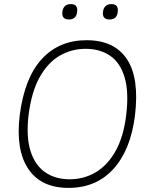

<svg xmlns="http://www.w3.org/2000/svg" viewBox="-20 -906 710 936"><path d="M284 -848Q289 -886 325 -886Q361 -886 356 -848Q352 -811 316 -811Q280 -811 284 -848ZM482 -848Q487 -886 523 -886Q559 -886 554 -848Q550 -811 514 -811Q478 -811 482 -848ZM76 -343Q99 -526 183.5 -618Q268 -710 402 -710Q537 -710 598.5 -618Q660 -526 638 -343Q617 -175 533 -82.5Q449 10 314 10Q180 10 118 -82.5Q56 -175 76 -343ZM319 -32Q389 -32 446.5 -66Q504 -100 543 -169Q582 -238 595 -343Q609 -457 587.5 -529Q566 -601 516.5 -634.5Q467 -668 397 -668Q329 -668 271 -634.5Q213 -601 173 -529Q133 -457 119 -343Q107 -238 129 -169Q151 -100 200.5 -66Q250 -32 319 -32Z"/></svg>

Font: Haskoy ExtraLight
Style: Italic
Weight: 200
Designer: Ertekin Erdin
Foundry: Ertekin Erdin
Version: Version 2.000; ttfautohint (v1.8.4.7-5d5b)